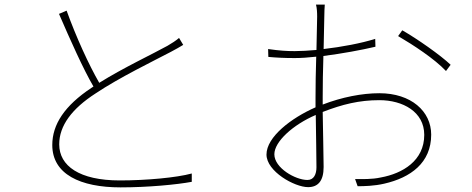

<svg xmlns="http://www.w3.org/2000/svg" viewBox="-20 -802 2040 830"><path d="M754 -638C739 -625 724 -616 704 -604C643 -570 513 -509 409 -444C364 -522 309 -642 268 -756L235 -742C283 -631 340 -503 384 -428L375 -422C259 -345 206 -264 206 -175C206 -49 327 8 501 8C620 8 745 -4 809 -16V-52C743 -34 612 -22 498 -22C323 -22 236 -85 236 -178C236 -259 291 -332 393 -398C496 -467 647 -540 719 -578C741 -590 758 -599 772 -608Z M1309 -24C1257 -24 1166 -76 1166 -135C1166 -190 1247 -263 1345 -305C1346 -220 1348 -128 1348 -79C1348 -49 1337 -24 1309 -24ZM1375 -383C1375 -433 1376 -499 1378 -560C1457 -570 1544 -586 1603 -600L1602 -634C1542 -615 1457 -599 1379 -590C1380 -656 1382 -713 1382 -732C1382 -753 1383 -765 1384 -782H1346C1350 -767 1351 -749 1351 -730C1351 -712 1349 -654 1348 -586C1313 -583 1281 -581 1254 -581C1218 -581 1189 -583 1139 -590L1140 -556C1172 -553 1208 -551 1254 -551C1280 -551 1312 -553 1347 -557C1345 -495 1344 -430 1344 -380V-338C1239 -292 1132 -210 1132 -134C1132 -61 1253 7 1312 7C1354 7 1379 -19 1379 -80C1379 -133 1376 -231 1375 -318C1460 -351 1533 -369 1620 -369C1721 -369 1814 -319 1814 -219C1814 -107 1720 -52 1627 -35C1586 -26 1546 -28 1515 -28L1526 3C1554 3 1598 2 1641 -8C1755 -34 1844 -98 1844 -220C1844 -321 1757 -399 1620 -399C1545 -399 1458 -382 1375 -350ZM1701 -646C1766 -608 1858 -548 1908 -495L1928 -522C1885 -563 1784 -634 1719 -671Z"/></svg>

Font: Source Han Sans CN ExtraLight
Style: Regular
Weight: 250
Designer: Ryoko NISHIZUKA (kana & ideographs); Paul D. Hunt (Latin, Greek & Cyrillic); Wenlong ZHANG (bopomofo); Sandoll Communica
Foundry: Adobe Systems Incorporated
Version: Version 1.004;PS 1.004;hotconv 16.6.51;makeotf.lib2.5.65220